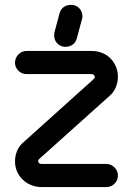

<svg xmlns="http://www.w3.org/2000/svg" viewBox="-20 -760 539 780"><path d="M222 -706Q226 -722 238.5 -731Q251 -740 267 -740H273Q276 -740 280 -739Q296 -735 305.5 -722.5Q315 -710 315 -693Q315 -690 314.5 -687.5Q314 -685 313 -682L292 -604Q288 -588 275.5 -579Q263 -570 248 -570H241Q238 -570 235 -571Q219 -575 209.5 -587.5Q200 -600 200 -616Q200 -620 200.5 -622.5Q201 -625 201 -628ZM88 -459Q69 -459 55 -472.5Q41 -486 41 -505Q41 -525 55 -539Q69 -553 88 -553H350Q377 -553 397.5 -544Q418 -535 431.5 -520Q445 -505 452 -486.5Q459 -468 459 -448Q459 -427 451 -407Q443 -387 428 -373L138 -113Q135 -110 135 -106Q135 -101 138.5 -97.5Q142 -94 150 -94H412Q431 -94 445 -80Q459 -66 459 -47Q459 -27 445 -13.5Q431 0 412 0H150Q127 0 107 -8Q87 -16 72 -30.5Q57 -45 49 -64Q41 -83 41 -105Q41 -126 49 -146Q57 -166 73 -180L362 -440Q365 -444 365 -447Q365 -452 361.5 -455.5Q358 -459 350 -459Z"/></svg>

Font: VDS
Style: Regular
Weight: 400
Designer: artmaker
Foundry: artmaker
Version: Version 1.000 2009 initial release